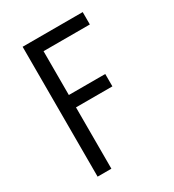

<svg xmlns="http://www.w3.org/2000/svg" viewBox="-178 -838 855 941"><g transform="rotate(-30 250.0 -367.5)"><path d="M96 0V-735H436V-665H174V-417H380V-347H174V0Z"/></g></svg>

Font: Iosevka srxl
Style: Regular
Weight: 400
Monospace: yes
Designer: Belleve Invis
Foundry: Belleve Invis
Version: Version 33.0.1; ttfautohint (v1.8.3)